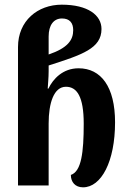

<svg xmlns="http://www.w3.org/2000/svg" viewBox="-20 -793 549 821"><path d="M335 8C413 8 472 -102 472 -270C472 -422 412 -501 316 -501C249 -501 207 -456 187 -414H184C185 -434 188 -461 188 -489V-513C332 -559 414 -586 414 -669C414 -728 356 -773 244 -773C141 -773 57 -704 57 -592V0H188V-265C188 -352 210 -422 262 -422C309 -422 338 -380 338 -264C338 -141 328 -60 283 -45C283 -15 301 8 335 8ZM188 -560V-637C188 -685 209 -714 245 -714C278 -714 293 -695 293 -664C293 -622 270 -588 188 -560Z"/></svg>

Font: Noto Serif Georgian ExtraCondensed Bold
Style: Regular
Weight: 700
Width: 2
Designer: Monotype Design Team, Akaki Razmadze
Foundry: Google LLC
Version: Version 2.003